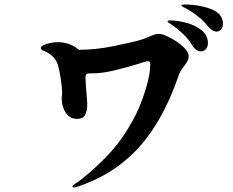

<svg xmlns="http://www.w3.org/2000/svg" viewBox="-20 -863 1040 856"><path d="M974 -756Q974 -742 966 -732.5Q958 -723 947 -722Q935 -722 925 -729Q915 -736 905 -748Q888 -771 856 -795Q824 -819 798 -831Q789 -836 789 -839Q789 -843 804 -843Q866 -843 920 -823Q974 -803 974 -756ZM907 -670Q907 -654 897.5 -644Q888 -634 875 -634Q853 -634 834 -665Q808 -711 735 -760Q727 -765 727 -768Q727 -772 738 -772Q769 -772 808.5 -762Q848 -752 877.5 -729Q907 -706 907 -670ZM821 -614Q821 -601 816.5 -592Q812 -583 802 -570Q792 -557 785.5 -546.5Q779 -536 774 -520Q726 -380 653.5 -274.5Q581 -169 475 -101Q430 -72 375.5 -49.5Q321 -27 309 -27Q303 -27 303 -31Q303 -36 314 -43Q368 -78 448 -158Q528 -238 585 -351Q610 -401 630 -466.5Q650 -532 650 -577Q650 -590 640 -590Q631 -590 592 -577Q533 -559 483 -547.5Q433 -536 391 -536H383H377Q361 -536 361 -518Q363 -474 365 -453Q369 -413 369 -399Q369 -367 359 -350Q349 -333 324 -333Q291 -333 273 -360.5Q255 -388 255 -425Q255 -429 256 -434.5Q257 -440 257 -448Q257 -472 251 -511.5Q245 -551 238 -574Q231 -596 215.5 -611Q200 -626 172 -638Q162 -642 162 -649Q162 -659 188 -667Q214 -675 236 -675Q283 -675 320 -650L332 -641H333Q403 -641 482 -656.5Q561 -672 613 -687Q625 -691 646 -700Q648 -701 662 -706.5Q676 -712 689 -712Q706 -712 738.5 -695Q771 -678 796 -655Q821 -632 821 -614Z"/></svg>

Font: Shippori Antique B1
Style: Regular
Weight: 400
Designer: FONTDASU
Foundry: FONTDASU / Google Inc. / but / Adobe
Version: Version 2.001